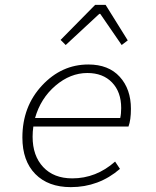

<svg xmlns="http://www.w3.org/2000/svg" viewBox="-20 -757 640 789"><path d="M271 12Q178 12 125 -42Q72 -96 72 -192Q72 -319 152.5 -405.5Q233 -492 343 -492Q426 -492 472 -441.5Q518 -391 518 -310Q518 -264 508 -237H117Q114 -216 114 -195Q114 -117 157.5 -70.5Q201 -24 277 -24Q375 -24 453 -93L473 -63Q386 12 271 12ZM339 -457Q269 -457 208 -405Q147 -353 124 -272H474Q478 -289 478 -313Q478 -379 440.5 -418Q403 -457 339 -457ZM250 -572 229 -593 371 -737H414L505 -591L480 -572L392 -700H388Z"/></svg>

Font: TypoPRO Source Code Pro
Style: Italic
Weight: 300
Italic angle: -11°
Monospace: yes
Designer: Paul D. Hunt, Teo Tuominen
Foundry: Adobe Systems Incorporated
Version: Version 1.030;PS 1.0;hotconv 1.0.84;makeotf.lib2.5.63406